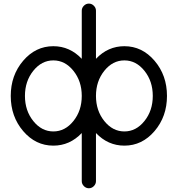

<svg xmlns="http://www.w3.org/2000/svg" viewBox="-20 -801 978 1056"><path d="M429.7 -742.2Q429.7 -757.8 441.4 -769.5Q453.1 -781.2 468.8 -781.2Q484.4 -781.2 496.1 -769.5Q507.8 -757.8 507.8 -742.2V-477.5Q573.7 -546.9 664.1 -546.9Q761.7 -546.9 830.1 -466.8Q898.4 -386.7 898.4 -273.4Q898.4 -160.2 830.1 -80.1Q761.7 0 664.1 0Q573.7 0 507.8 -69.3V195.3Q507.8 210.9 496.1 222.7Q484.4 234.4 468.8 234.4Q453.1 234.4 441.4 222.7Q429.7 210.9 429.7 195.3V-69.3Q363.8 0 273.4 0Q175.8 0 107.4 -80.1Q39.1 -160.2 39.1 -273.4Q39.1 -386.7 107.4 -466.8Q175.8 -546.9 273.4 -546.9Q363.8 -546.9 429.7 -477.5ZM774.4 -411.6Q728.5 -468.8 664.1 -468.8Q599.6 -468.8 553.7 -411.6Q507.8 -354.5 507.8 -273.4Q507.8 -192.4 553.7 -135.3Q599.6 -78.1 664.1 -78.1Q728.5 -78.1 774.4 -135.3Q820.3 -192.4 820.3 -273.4Q820.3 -354.5 774.4 -411.6ZM383.8 -411.6Q337.9 -468.8 273.4 -468.8Q209 -468.8 163.1 -411.6Q117.2 -354.5 117.2 -273.4Q117.2 -192.4 163.1 -135.3Q209 -78.1 273.4 -78.1Q337.9 -78.1 383.8 -135.3Q429.7 -192.4 429.7 -273.4Q429.7 -354.5 383.8 -411.6Z"/></svg>

Font: Comfortaa
Style: Regular
Weight: 400
Designer: Johan Aakerlund
Foundry: Johan Aakerlund
Version: Version 2.001; ttfautohint (v1.4.1)